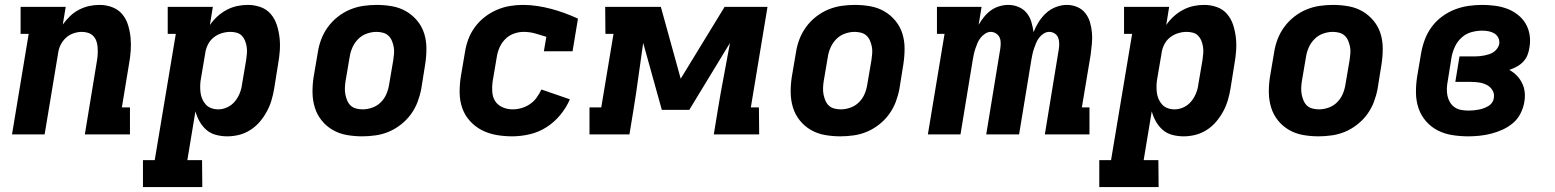

<svg xmlns="http://www.w3.org/2000/svg" viewBox="-20 -548 6340 783"><path d="M29 0 97 -410H64V-520H248L236 -448Q249 -466 265.5 -482Q282 -498 302.5 -508.5Q323 -519 344 -523.5Q365 -528 386 -528Q413 -528 438 -518.5Q463 -509 479 -489.5Q495 -470 502.5 -445Q510 -420 512.5 -394Q515 -368 513 -340.5Q511 -313 506 -286L477 -110H510V0H326L376 -304Q378 -317 378.5 -330Q379 -343 378 -356Q377 -369 373 -380.5Q369 -392 360.5 -401Q352 -410 339.5 -414Q327 -418 314 -418Q297 -418 279.5 -412Q262 -406 248.5 -393.5Q235 -381 227 -364.5Q219 -348 217 -331L162 0Z M563 215V105H611L697 -410H664V-520H848L836 -446Q849 -465 866.5 -481Q884 -497 905 -508Q926 -519 947.5 -523.5Q969 -528 991 -528Q1018 -528 1043 -519Q1068 -510 1084.5 -490.5Q1101 -471 1109 -446Q1117 -421 1120 -394.5Q1123 -368 1121 -340.5Q1119 -313 1114 -286L1098 -186Q1094 -162 1087 -138.5Q1080 -115 1068 -93Q1056 -71 1039.5 -51.5Q1023 -32 1001 -18Q979 -4 955 2Q931 8 907 8Q883 8 860.5 2Q838 -4 821.5 -18.5Q805 -33 794 -52.5Q783 -72 777 -94L744 105H804L805 215ZM870 -102Q889 -102 907 -110.5Q925 -119 937.5 -134Q950 -149 957.5 -167.5Q965 -186 967 -204L984 -304Q986 -317 987 -330.5Q988 -344 986 -357Q984 -370 979.5 -381.5Q975 -393 966.5 -402Q958 -411 945.5 -414.5Q933 -418 919 -418Q902 -418 884 -412.5Q866 -407 851 -395Q836 -383 827.5 -365.5Q819 -348 817 -331L800 -231Q797 -216 796.5 -201.5Q796 -187 797.5 -172.5Q799 -158 804.5 -145Q810 -132 819 -122Q828 -112 841.5 -107Q855 -102 870 -102Z M1457 8Q1425 8 1394 2.5Q1363 -3 1337 -18Q1311 -33 1292 -56.5Q1273 -80 1264 -109Q1255 -138 1254.5 -170Q1254 -202 1259 -234L1276 -334Q1280 -361 1290 -387.5Q1300 -414 1317 -437.5Q1334 -461 1357.5 -479.5Q1381 -498 1407.5 -509Q1434 -520 1461.5 -524Q1489 -528 1516 -528Q1548 -528 1579 -522.5Q1610 -517 1636 -502Q1662 -487 1681.5 -463.5Q1701 -440 1710 -411Q1719 -382 1719 -350Q1719 -318 1714 -286L1698 -186Q1693 -159 1683 -132.5Q1673 -106 1656 -82.5Q1639 -59 1615.5 -40.5Q1592 -22 1566 -11Q1540 0 1512 4Q1484 8 1457 8ZM1459 -102Q1478 -102 1498 -109Q1518 -116 1533 -131Q1548 -146 1556 -165Q1564 -184 1567 -204L1584 -304Q1586 -317 1587 -331Q1588 -345 1585.5 -357.5Q1583 -370 1578 -382Q1573 -394 1564 -402.5Q1555 -411 1542 -414.5Q1529 -418 1515 -418Q1496 -418 1476 -411Q1456 -404 1441 -389Q1426 -374 1417.5 -355Q1409 -336 1406 -316L1389 -216Q1387 -203 1386.5 -189Q1386 -175 1388.5 -162.5Q1391 -150 1396 -138Q1401 -126 1410 -117.5Q1419 -109 1432 -105.5Q1445 -102 1459 -102Z M2069 8Q2036 8 2004.5 2.5Q1973 -3 1945.5 -17Q1918 -31 1897 -54Q1876 -77 1865.5 -106.5Q1855 -136 1854.5 -168.5Q1854 -201 1859 -234L1876 -334Q1880 -361 1889.5 -387Q1899 -413 1916 -436.5Q1933 -460 1956 -478Q1979 -496 2005.5 -507.5Q2032 -519 2059 -523.5Q2086 -528 2112 -528Q2142 -528 2171.5 -523.5Q2201 -519 2229 -511.5Q2257 -504 2284 -494Q2311 -484 2337 -472L2315 -339H2198L2208 -398Q2186 -405 2163 -411.5Q2140 -418 2115 -418Q2096 -418 2076 -411Q2056 -404 2041 -389Q2026 -374 2017.5 -355Q2009 -336 2006 -316L1989 -216Q1986 -195 1987.5 -173.5Q1989 -152 1999.5 -135.5Q2010 -119 2029.5 -110.5Q2049 -102 2070 -102Q2088 -102 2106 -107Q2124 -112 2140.5 -123Q2157 -134 2168.5 -150Q2180 -166 2188 -183L2304 -143Q2290 -110 2265.5 -80Q2241 -50 2209 -29.5Q2177 -9 2140.5 -0.5Q2104 8 2069 8Z M2384 0V-110H2432L2482 -410H2449L2448 -520H2675L2756 -227L2935 -520H3110L3042 -110H3075L3076 0H2891L2908 -104Q2919 -171 2932 -238.5Q2945 -306 2957 -373L2791 -100H2679L2603 -373Q2593 -306 2584 -238.5Q2575 -171 2564 -104L2547 0Z M3407 8Q3375 8 3344 2.5Q3313 -3 3287 -18Q3261 -33 3242 -56.5Q3223 -80 3214 -109Q3205 -138 3204.5 -170Q3204 -202 3209 -234L3226 -334Q3230 -361 3240 -387.5Q3250 -414 3267 -437.5Q3284 -461 3307.5 -479.5Q3331 -498 3357.5 -509Q3384 -520 3411.5 -524Q3439 -528 3466 -528Q3498 -528 3529 -522.5Q3560 -517 3586 -502Q3612 -487 3631.5 -463.5Q3651 -440 3660 -411Q3669 -382 3669 -350Q3669 -318 3664 -286L3648 -186Q3643 -159 3633 -132.5Q3623 -106 3606 -82.5Q3589 -59 3565.5 -40.5Q3542 -22 3516 -11Q3490 0 3462 4Q3434 8 3407 8ZM3409 -102Q3428 -102 3448 -109Q3468 -116 3483 -131Q3498 -146 3506 -165Q3514 -184 3517 -204L3534 -304Q3536 -317 3537 -331Q3538 -345 3535.5 -357.5Q3533 -370 3528 -382Q3523 -394 3514 -402.5Q3505 -411 3492 -414.5Q3479 -418 3465 -418Q3446 -418 3426 -411Q3406 -404 3391 -389Q3376 -374 3367.5 -355Q3359 -336 3356 -316L3339 -216Q3337 -203 3336.5 -189Q3336 -175 3338.5 -162.5Q3341 -150 3346 -138Q3351 -126 3360 -117.5Q3369 -109 3382 -105.5Q3395 -102 3409 -102Z M3764 0 3832 -410H3801V-520H3983L3971 -447Q3981 -464 3993.5 -479.5Q4006 -495 4021.5 -506Q4037 -517 4055.5 -522.5Q4074 -528 4092 -528Q4114 -528 4134 -519.5Q4154 -511 4167 -495Q4180 -479 4186 -458.5Q4192 -438 4195 -417Q4203 -438 4216 -458.5Q4229 -479 4246.5 -495Q4264 -511 4286.5 -519.5Q4309 -528 4331 -528Q4353 -528 4373 -519.5Q4393 -511 4406 -494.5Q4419 -478 4425 -457.5Q4431 -437 4433 -415.5Q4435 -394 4433 -371.5Q4431 -349 4428 -326L4392 -110H4423V0H4241L4298 -348Q4300 -360 4299.5 -372.5Q4299 -385 4295 -395Q4291 -405 4281 -411.5Q4271 -418 4259 -418Q4247 -418 4236 -411Q4225 -404 4217.5 -394Q4210 -384 4205.5 -373Q4201 -362 4197 -350.5Q4193 -339 4190.5 -327.5Q4188 -316 4186 -304L4136 0H4002L4059 -348Q4061 -360 4061 -372.5Q4061 -385 4056.5 -395Q4052 -405 4042 -411.5Q4032 -418 4020 -418Q4009 -418 3998 -411Q3987 -404 3979 -394Q3971 -384 3966.5 -373Q3962 -362 3958 -350.5Q3954 -339 3951.5 -327.5Q3949 -316 3947 -304L3897 0Z M4463 215V105H4511L4597 -410H4564V-520H4748L4736 -446Q4749 -465 4766.5 -481Q4784 -497 4805 -508Q4826 -519 4847.5 -523.5Q4869 -528 4891 -528Q4918 -528 4943 -519Q4968 -510 4984.5 -490.5Q5001 -471 5009 -446Q5017 -421 5020 -394.5Q5023 -368 5021 -340.5Q5019 -313 5014 -286L4998 -186Q4994 -162 4987 -138.5Q4980 -115 4968 -93Q4956 -71 4939.5 -51.5Q4923 -32 4901 -18Q4879 -4 4855 2Q4831 8 4807 8Q4783 8 4760.5 2Q4738 -4 4721.5 -18.5Q4705 -33 4694 -52.5Q4683 -72 4677 -94L4644 105H4704L4705 215ZM4770 -102Q4789 -102 4807 -110.5Q4825 -119 4837.5 -134Q4850 -149 4857.5 -167.5Q4865 -186 4867 -204L4884 -304Q4886 -317 4887 -330.5Q4888 -344 4886 -357Q4884 -370 4879.5 -381.5Q4875 -393 4866.5 -402Q4858 -411 4845.5 -414.5Q4833 -418 4819 -418Q4802 -418 4784 -412.5Q4766 -407 4751 -395Q4736 -383 4727.5 -365.5Q4719 -348 4717 -331L4700 -231Q4697 -216 4696.5 -201.5Q4696 -187 4697.5 -172.5Q4699 -158 4704.5 -145Q4710 -132 4719 -122Q4728 -112 4741.5 -107Q4755 -102 4770 -102Z M5357 8Q5325 8 5294 2.5Q5263 -3 5237 -18Q5211 -33 5192 -56.5Q5173 -80 5164 -109Q5155 -138 5154.5 -170Q5154 -202 5159 -234L5176 -334Q5180 -361 5190 -387.5Q5200 -414 5217 -437.5Q5234 -461 5257.5 -479.5Q5281 -498 5307.5 -509Q5334 -520 5361.5 -524Q5389 -528 5416 -528Q5448 -528 5479 -522.5Q5510 -517 5536 -502Q5562 -487 5581.5 -463.5Q5601 -440 5610 -411Q5619 -382 5619 -350Q5619 -318 5614 -286L5598 -186Q5593 -159 5583 -132.5Q5573 -106 5556 -82.5Q5539 -59 5515.5 -40.5Q5492 -22 5466 -11Q5440 0 5412 4Q5384 8 5357 8ZM5359 -102Q5378 -102 5398 -109Q5418 -116 5433 -131Q5448 -146 5456 -165Q5464 -184 5467 -204L5484 -304Q5486 -317 5487 -331Q5488 -345 5485.5 -357.5Q5483 -370 5478 -382Q5473 -394 5464 -402.5Q5455 -411 5442 -414.5Q5429 -418 5415 -418Q5396 -418 5376 -411Q5356 -404 5341 -389Q5326 -374 5317.5 -355Q5309 -336 5306 -316L5289 -216Q5287 -203 5286.5 -189Q5286 -175 5288.5 -162.5Q5291 -150 5296 -138Q5301 -126 5310 -117.5Q5319 -109 5332 -105.5Q5345 -102 5359 -102Z M5968 8Q5935 8 5903 3Q5871 -2 5843.5 -16Q5816 -30 5795.5 -53.5Q5775 -77 5765 -106.5Q5755 -136 5754.5 -168.5Q5754 -201 5759 -234L5776 -334Q5781 -362 5791.5 -389Q5802 -416 5819.5 -439.5Q5837 -463 5861.5 -481Q5886 -499 5913.5 -509.5Q5941 -520 5969 -524Q5997 -528 6024 -528Q6051 -528 6077 -524.5Q6103 -521 6126 -512.5Q6149 -504 6169 -488.5Q6189 -473 6201.5 -452Q6214 -431 6218 -405.5Q6222 -380 6217 -353Q6215 -338 6209 -323Q6203 -308 6191.5 -296Q6180 -284 6165 -276Q6150 -268 6135 -263Q6153 -253 6166 -239.5Q6179 -226 6187.5 -208.5Q6196 -191 6198 -171Q6200 -151 6196 -130Q6192 -107 6180.5 -84.5Q6169 -62 6150 -46Q6131 -30 6108 -19.5Q6085 -9 6061.5 -3Q6038 3 6014.5 5.5Q5991 8 5968 8ZM5970 -97Q5980 -97 5990 -98Q6000 -99 6010.5 -101Q6021 -103 6030.5 -106.5Q6040 -110 6049.5 -115.5Q6059 -121 6065 -130Q6071 -139 6072 -149Q6075 -166 6066.5 -180Q6058 -194 6043.5 -201.5Q6029 -209 6012.5 -211.5Q5996 -214 5979 -214H5915L5932 -318H5996Q6005 -318 6015 -319Q6025 -320 6034.5 -322Q6044 -324 6053.5 -327Q6063 -330 6071.5 -336Q6080 -342 6086 -350.5Q6092 -359 6094 -368Q6096 -382 6090.5 -393.5Q6085 -405 6074.5 -411.5Q6064 -418 6051 -420.5Q6038 -423 6025 -423Q6003 -423 5981 -417Q5959 -411 5941.5 -395.5Q5924 -380 5914 -359Q5904 -338 5900 -317L5884 -217Q5881 -202 5880.5 -186.5Q5880 -171 5883 -157Q5886 -143 5893.5 -130.5Q5901 -118 5913 -110Q5925 -102 5940 -99.5Q5955 -97 5970 -97Z"/></svg>

Font: Iosevka Etoile Extrabold
Style: Italic
Weight: 800
Italic angle: -9°
Designer: Belleve Invis
Foundry: Belleve Invis
Version: Version 22.1.2; ttfautohint (v1.8.4)